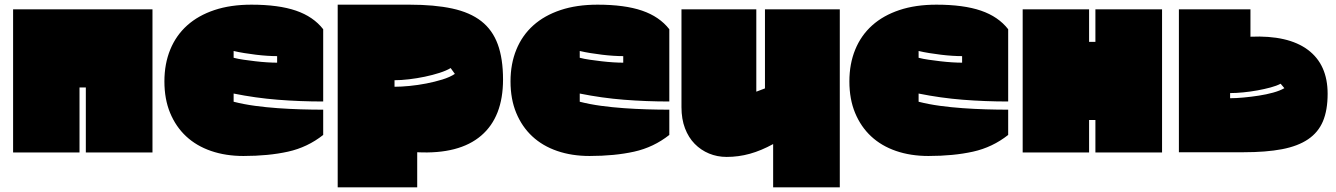

<svg xmlns="http://www.w3.org/2000/svg" viewBox="-20 -607 5714 821"><path d="M632 -567V45H347V-233H320V45H36V-567Z M683 -259Q683 -334 708 -395Q733 -456 780.5 -498.5Q828 -541 897 -564Q966 -587 1055 -587Q1171 -587 1245.5 -561.5Q1320 -536 1362 -482V-173Q1263 -173 1168 -180.5Q1073 -188 979 -207V-172Q1022 -161 1070 -154.5Q1118 -148 1167.5 -144.5Q1217 -141 1266.5 -139.5Q1316 -138 1362 -138V-30Q1295 23 1211.5 41.5Q1128 60 1021 60Q945 60 882.5 38.5Q820 17 776 -24Q732 -65 707.5 -124Q683 -183 683 -259ZM979 -389V-360Q998 -355 1022.5 -351.5Q1047 -348 1072.5 -345Q1098 -342 1122 -340.5Q1146 -339 1165 -339V-367Q1146 -367 1122.5 -368.5Q1099 -370 1074.5 -373Q1050 -376 1025 -380Q1000 -384 979 -389Z M1731 -587Q1838 -587 1914 -570.5Q1990 -554 2038 -516.5Q2086 -479 2108.5 -417.5Q2131 -356 2131 -267Q2131 -107 2037.5 -27Q1944 53 1764 44V194H1424V-587ZM1907 -316Q1889 -305 1859.5 -295.5Q1830 -286 1796.5 -279Q1763 -272 1729 -268Q1695 -264 1667 -264V-236Q1695 -236 1731 -239.5Q1767 -243 1803 -250Q1839 -257 1871.5 -267Q1904 -277 1925 -291Z M2163 -259Q2163 -334 2188 -395Q2213 -456 2260.5 -498.5Q2308 -541 2377 -564Q2446 -587 2535 -587Q2651 -587 2725.5 -561.5Q2800 -536 2842 -482V-173Q2743 -173 2648 -180.5Q2553 -188 2459 -207V-172Q2502 -161 2550 -154.5Q2598 -148 2647.5 -144.5Q2697 -141 2746.5 -139.5Q2796 -138 2842 -138V-30Q2775 23 2691.5 41.5Q2608 60 2501 60Q2425 60 2362.5 38.5Q2300 17 2256 -24Q2212 -65 2187.5 -124Q2163 -183 2163 -259ZM2459 -389V-360Q2478 -355 2502.5 -351.5Q2527 -348 2552.5 -345Q2578 -342 2602 -340.5Q2626 -339 2645 -339V-367Q2626 -367 2602.5 -368.5Q2579 -370 2554.5 -373Q2530 -376 2505 -380Q2480 -384 2459 -389Z M3286 194V9Q3235 37 3186.5 50.5Q3138 64 3087 64Q3047 64 3012 49.5Q2977 35 2950.5 8Q2924 -19 2909 -58.5Q2894 -98 2894 -149V-567H3214V-215L3251 -229V-567H3571V194Z M3612 -259Q3612 -334 3637 -395Q3662 -456 3709.5 -498.5Q3757 -541 3826 -564Q3895 -587 3984 -587Q4100 -587 4174.5 -561.5Q4249 -536 4291 -482V-173Q4192 -173 4097 -180.5Q4002 -188 3908 -207V-172Q3951 -161 3999 -154.5Q4047 -148 4096.5 -144.5Q4146 -141 4195.5 -139.5Q4245 -138 4291 -138V-30Q4224 23 4140.5 41.5Q4057 60 3950 60Q3874 60 3811.5 38.5Q3749 17 3705 -24Q3661 -65 3636.5 -124Q3612 -183 3612 -259ZM3908 -389V-360Q3927 -355 3951.5 -351.5Q3976 -348 4001.5 -345Q4027 -342 4051 -340.5Q4075 -339 4094 -339V-367Q4075 -367 4051.5 -368.5Q4028 -370 4003.5 -373Q3979 -376 3954 -380Q3929 -384 3908 -389Z M4949 -567V45H4664V-94H4637V45H4353V-567H4637V-428H4664V-567Z M5297 44H5021V-567H5327V-450Q5488 -457 5572.5 -394Q5657 -331 5657 -206Q5657 -136 5637 -88.5Q5617 -41 5573.5 -11.5Q5530 18 5462 31Q5394 44 5297 44ZM5472 -230 5456 -249Q5439 -240 5413 -233Q5387 -226 5357 -220.5Q5327 -215 5296 -212Q5265 -209 5240 -209V-187Q5265 -187 5297.5 -190Q5330 -193 5362.5 -198Q5395 -203 5424 -211Q5453 -219 5472 -230Z"/></svg>

Font: ChangwonDangamAsac Bold
Style: Regular
Weight: 700
Designer: Choi Chi-young, Lee Youngbeen, Kim Jungjin, Yoon Jihee, Han Dohee
Foundry: YoonDesign Inc.
Version: Version 1.010;Build 20210623